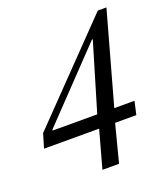

<svg xmlns="http://www.w3.org/2000/svg" viewBox="-126 -767 752 858"><g transform="rotate(-20 250.0 -338.0)"><path d="M479 -676H438L21 -245L1 -178H263L214 0H293L339 -178H440L454 -241H358ZM373 -563 277 -241H65V-245L369 -563Z"/></g></svg>

Font: STIXGeneral
Style: Italic
Weight: 400
Italic angle: -16.33°
Designer: MicroPress Inc., with final additions and corrections provided by Coen Hoffman, Elsevier (retired)
Version: Version 1.1.0